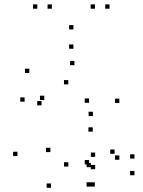

<svg xmlns="http://www.w3.org/2000/svg" viewBox="-20 -848 660 889"><path d="M419.1 16V-4H399.1V16ZM602.5 -36.6V-56.6H582.5V-36.6ZM602.5 -113.5V-133.5H582.5V-113.5ZM510.5 -135.9V-155.9H490.5V-135.9ZM532.6 -108.3V-128.3H512.6V-108.3ZM532.6 -371.3V-391.3H512.6V-371.3ZM324.6 -546.1V-566.1H304.6V-546.1ZM115.6 -509.9V-529.9H95.6V-509.9ZM93.9 -377.1V-397.1H73.9V-377.1ZM172.4 -360.2V-380.2H152.4V-360.2ZM185.1 -384.9V-404.9H165.1V-384.9ZM296.2 -457.2V-477.2H276.2V-457.2ZM392.4 -372.1V-392.1H372.4V-372.1ZM392.4 -87V-107H372.4V-87ZM400.8 -73.9V-93.9H380.8V-73.9ZM400.8 16V-4H380.8V16ZM420.6 -64.5V-84.5H400.6V-64.5ZM420.6 -121.7V-141.7H400.6V-121.7ZM296.4 -76.8V-96.8H276.4V-76.8ZM213.2 -143.8V-163.8H193.2V-143.8ZM409.5 -238.5V-258.5H389.5V-238.5ZM410.2 -310.6V-330.6H390.2V-310.6ZM60.8 -125.4V-145.4H40.8V-125.4ZM215.9 21.5V1.5H195.9V21.5ZM487.2 -807.7V-827.7H467.2V-807.7ZM419.8 -807.7V-827.7H399.8V-807.7ZM320 -711.7V-731.7H300V-711.7ZM220.2 -807.7V-827.7H200.2V-807.7ZM152.8 -807.7V-827.7H132.8V-807.7ZM320 -622.2V-642.2H300V-622.2Z"/></svg>

Font: Monaspace Xenon Dots Var
Style: Regular
Weight: 400
Designer: Riley Cran and the Lettermatic Team
Version: Version 1.100 (Monaspace Xenon Dots)